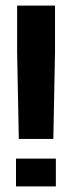

<svg xmlns="http://www.w3.org/2000/svg" viewBox="-20 -664 256 684"><path d="M47 -169 41 -479V-644H176V-479L170 -169ZM37 0V-99H179V0Z"/></svg>

Font: Kanit Medium
Style: Regular
Weight: 500
Designer: Katatrad Team
Foundry: CadsonDemak
Version: Version 2.000; ttfautohint (v1.8.3)